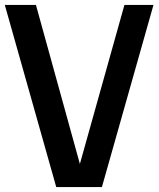

<svg xmlns="http://www.w3.org/2000/svg" viewBox="-22 -760 644 780"><path d="M483.5 -740H601.5L392 0H206.5L-2.5 -740H124L302.5 -94Z"/></svg>

Font: Encode Sans Condensed SemiBold
Style: Regular
Weight: 600
Width: 3
Designer: Multiple Designers
Foundry: Impallari Type
Version: Version 2.000